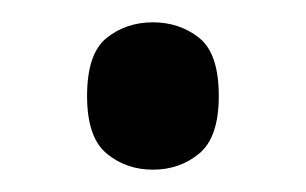

<svg xmlns="http://www.w3.org/2000/svg" viewBox="-20 -442 274 172"><path d="M117 -290Q93 -290 75.5 -304.5Q58 -319 58 -356Q58 -394 75.5 -408Q93 -422 117 -422Q141 -422 158.5 -408Q176 -394 176 -356Q176 -319 158.5 -304.5Q141 -290 117 -290Z"/></svg>

Font: Noto Serif Tamil SemiCondensed
Style: Italic
Weight: 400
Width: 4
Italic angle: -12°
Designer: Indian Type Foundry, Tom Grace, and the Monotype Design Team
Foundry: Monotype Imaging Inc.
Version: Version 2.003; ttfautohint (v1.8.4.7-5d5b)